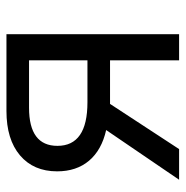

<svg xmlns="http://www.w3.org/2000/svg" viewBox="-10 -565 575 595"><g transform="rotate(-90 277.5 -267.5)"><path d="M113 0H18L172 -226Q110 -240 77 -279Q44 -318 44 -378Q44 -451 93.5 -493Q143 -535 231 -535H469V0H388V-214H253ZM123 -377Q123 -284 258 -284H388V-465H241Q123 -465 123 -377Z"/></g></svg>

Font: Stephens Clock
Style: Regular
Weight: 400
Designer: Peter Wiegel (catfonts.de) with slight modifications by DT1.org
Version: Version 0.9.1